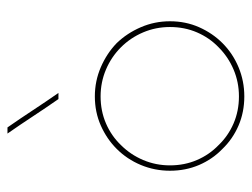

<svg xmlns="http://www.w3.org/2000/svg" viewBox="-98 -554 658 501"><g transform="rotate(-90 230.5 -303.0)"><path d="M369 -51Q395 -77 410.5 -112Q426 -147 426 -188Q426 -228 410.5 -264Q395 -300 369 -327Q342 -353 306 -368.5Q270 -384 230 -384Q189 -384 154 -368.5Q119 -353 93 -327Q66 -300 51 -264Q36 -228 36 -188Q36 -147 51 -112Q66 -77 93 -51Q119 -24 154 -9Q189 6 230 6Q270 6 306 -9Q342 -24 369 -51ZM103 -61Q78 -85 64 -117.5Q50 -150 50 -188Q50 -225 64 -258Q78 -291 103 -316Q127 -341 159.5 -355Q192 -369 230 -369Q267 -369 300 -355Q333 -341 358 -316Q383 -291 397 -258Q411 -225 411 -188Q411 -150 397 -117.5Q383 -85 358 -61Q333 -36 300 -22Q267 -8 230 -8Q192 -8 159.5 -22Q127 -36 103 -61ZM239 -479Q216 -512 194 -545.5Q172 -579 149 -612H133Q156 -579 178 -545.5Q200 -512 223 -479Z"/></g></svg>

Font: Josefin Slab Thin Thin
Style: Regular
Weight: 250
Version: Version 2.000